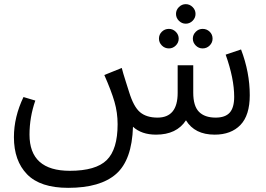

<svg xmlns="http://www.w3.org/2000/svg" viewBox="-20 -648 1279 924"><path d="M907 -548Q893 -534 874 -534Q855 -534 841 -548Q827 -562 827 -581Q827 -600 841 -614Q855 -628 874 -628Q893 -628 907 -614Q921 -600 921 -581Q921 -562 907 -548ZM793 -415Q773 -415 759 -429Q745 -443 745 -462Q745 -482 759 -495.5Q773 -509 793 -509Q812 -509 826 -495Q840 -481 840 -462Q840 -443 826 -429Q812 -415 793 -415ZM955 -415Q936 -415 922 -429Q908 -443 908 -462Q908 -481 922 -495Q936 -509 955 -509Q975 -509 989 -495.5Q1003 -482 1003 -462Q1003 -443 989 -429Q975 -415 955 -415ZM1140 -410Q1182 -300 1182 -190Q1182 -93 1137 -46.5Q1092 0 1013 0Q917 0 875 -69Q830 0 731 0Q661 0 620 -38Q615 122 539 189Q463 256 308 256Q174 256 110.5 191Q47 126 47 12Q47 -85 93 -181L150 -164Q122 -84 122 0Q122 174 316 174Q441 174 493.5 122.5Q546 71 546 -50Q546 -106 531 -158Q516 -210 482 -287L566 -321Q572 -297 585 -256.5Q598 -216 601 -206Q623 -134 654 -108Q685 -82 738 -82Q835 -82 835 -201V-334H910V-202Q910 -138 937.5 -110Q965 -82 1018 -82Q1064 -82 1085.5 -106Q1107 -130 1107 -182Q1107 -270 1066 -385Z"/></svg>

Font: FiraGO Book
Style: Regular
Weight: 350
Designer: bBox Type
Foundry: bBox Type GmbH
Version: Version 1.001;PS 001.001;hotconv 1.0.88;makeotf.lib2.5.64775